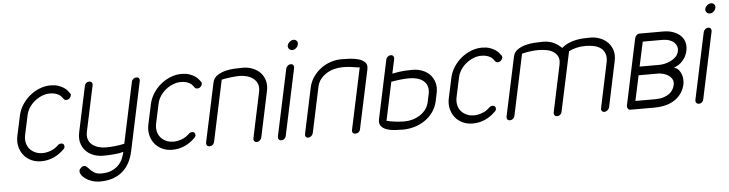

<svg xmlns="http://www.w3.org/2000/svg" viewBox="-51 -977 5360 1412"><g transform="rotate(-5 2628.5 -271.0)"><path d="M353 -108Q363 -117 376 -117Q390 -117 395.5 -108Q401 -99 399 -88Q397 -83 394.5 -79Q392 -75 386 -70Q351 -36 309.5 -18Q268 0 220 0Q179 0 145.5 -16Q112 -32 90.5 -59.5Q69 -87 60.5 -123.5Q52 -160 61 -202L92 -346Q101 -389 124.5 -426Q148 -463 181 -490.5Q214 -518 254 -534Q294 -550 335 -550Q368 -550 392 -542Q416 -534 432.5 -523Q449 -512 459 -500Q469 -488 474 -480Q481 -473 478 -462Q476 -451 466 -442Q456 -433 443 -433Q430 -433 424 -442L419 -447H420Q415 -454 408.5 -461.5Q402 -469 391 -475.5Q380 -482 364 -486.5Q348 -491 325 -491Q296 -491 267.5 -479.5Q239 -468 214.5 -448.5Q190 -429 172.5 -402.5Q155 -376 149 -346L118 -202Q112 -171 118 -145Q124 -119 140 -100Q156 -81 180.5 -70Q205 -59 235 -59Q264 -59 295.5 -70.5Q327 -82 353 -108Z M885 -18Q875 29 855.5 66.5Q836 104 805.5 130.5Q775 157 733.5 171.5Q692 186 639 186Q604 186 576 176Q548 166 529 152Q510 138 500.5 121.5Q491 105 494 93Q496 82 507.5 72Q519 62 530 62Q541 62 548.5 69.5Q556 77 566 86H565Q579 101 599 114.5Q619 128 651 128Q699 128 730.5 113.5Q762 99 782 77.5Q802 56 812 31Q822 6 827 -17Q810 -11 789.5 -8Q769 -5 748.5 -3.5Q728 -2 711 -1.5Q694 -1 685 -1H678Q637 -1 603.5 -14.5Q570 -28 547.5 -52.5Q525 -77 516 -111.5Q507 -146 516 -188L588 -526Q590 -537 599.5 -545Q609 -553 623 -553Q634 -553 640.5 -545Q647 -537 645 -526L573 -188Q566 -154 574.5 -130Q583 -106 602.5 -90.5Q622 -75 648.5 -67.5Q675 -60 704 -60Q732 -60 768 -63.5Q804 -67 839 -75L935 -526Q937 -537 947 -545Q957 -553 970 -553Q984 -553 989.5 -545Q995 -537 993 -526Z M1320 -108Q1330 -117 1343 -117Q1357 -117 1362.5 -108Q1368 -99 1366 -88Q1364 -83 1361.5 -79Q1359 -75 1353 -70Q1318 -36 1276.5 -18Q1235 0 1187 0Q1146 0 1112.5 -16Q1079 -32 1057.5 -59.5Q1036 -87 1027.5 -123.5Q1019 -160 1028 -202L1059 -346Q1068 -389 1091.5 -426Q1115 -463 1148 -490.5Q1181 -518 1221 -534Q1261 -550 1302 -550Q1335 -550 1359 -542Q1383 -534 1399.5 -523Q1416 -512 1426 -500Q1436 -488 1441 -480Q1448 -473 1445 -462Q1443 -451 1433 -442Q1423 -433 1410 -433Q1397 -433 1391 -442L1386 -447H1387Q1382 -454 1375.5 -461.5Q1369 -469 1358 -475.5Q1347 -482 1331 -486.5Q1315 -491 1292 -491Q1263 -491 1234.5 -479.5Q1206 -468 1181.5 -448.5Q1157 -429 1139.5 -402.5Q1122 -376 1116 -346L1085 -202Q1079 -171 1085 -145Q1091 -119 1107 -100Q1123 -81 1147.5 -70Q1172 -59 1202 -59Q1231 -59 1262.5 -70.5Q1294 -82 1320 -108Z M1498 -31Q1496 -20 1486.5 -11Q1477 -2 1463 -2Q1449 -2 1443 -11Q1437 -20 1439 -31L1532 -466Q1539 -499 1565 -517Q1591 -535 1625 -544Q1659 -553 1694 -554.5Q1729 -556 1755 -556Q1796 -556 1830 -542Q1864 -528 1886.5 -503.5Q1909 -479 1918 -444.5Q1927 -410 1918 -369L1847 -34Q1844 -21 1834 -12Q1824 -3 1810 -3Q1799 -3 1792.5 -12Q1786 -21 1789 -34L1860 -369Q1867 -402 1858 -426Q1849 -450 1829.5 -466Q1810 -482 1782.5 -490Q1755 -498 1726 -498Q1711 -498 1692.5 -496.5Q1674 -495 1655.5 -492.5Q1637 -490 1620.5 -487.5Q1604 -485 1594 -482Z M2074 -522Q2076 -533 2086.5 -542Q2097 -551 2109 -551Q2123 -551 2128.5 -542Q2134 -533 2132 -522L2027 -29Q2025 -17 2015.5 -8.5Q2006 0 1992 0Q1980 0 1973.5 -8.5Q1967 -17 1969 -29ZM2100 -691Q2104 -706 2117.5 -717Q2131 -728 2146 -728Q2161 -728 2169.5 -717Q2178 -706 2174 -691Q2171 -676 2158.5 -665Q2146 -654 2131 -654Q2116 -654 2106.5 -665Q2097 -676 2100 -691Z M2613 -484Q2611 -484 2605.5 -484.5Q2600 -485 2596 -485Q2577 -489 2547 -492.5Q2517 -496 2488 -496Q2458 -496 2427.5 -488.5Q2397 -481 2370.5 -465Q2344 -449 2324.5 -425Q2305 -401 2298 -367L2227 -33Q2224 -20 2213.5 -11Q2203 -2 2192 -2Q2178 -2 2172.5 -11Q2167 -20 2170 -33L2241 -367Q2250 -409 2273.5 -443.5Q2297 -478 2330 -503Q2363 -528 2402.5 -541.5Q2442 -555 2483 -555Q2508 -555 2543 -553.5Q2578 -552 2608 -543.5Q2638 -535 2656.5 -517Q2675 -499 2668 -465L2575 -29Q2573 -17 2563 -9Q2553 -1 2539 -1Q2526 -1 2520 -9Q2514 -17 2516 -29Z M3148 -188Q3138 -142 3112.5 -107Q3087 -72 3051.5 -48Q3016 -24 2974 -12Q2932 0 2889 0Q2862 0 2830 -2Q2798 -4 2771.5 -13Q2745 -22 2729.5 -40.5Q2714 -59 2721 -92L2813 -525Q2815 -536 2825.5 -544.5Q2836 -553 2848 -553Q2861 -553 2867 -544Q2873 -535 2871 -524L2848 -417Q2902 -428 2938 -430Q2974 -432 2997 -432Q3037 -432 3071 -418.5Q3105 -405 3127.5 -380.5Q3150 -356 3159.5 -321.5Q3169 -287 3160 -245ZM3101 -244Q3108 -278 3099.5 -302.5Q3091 -327 3071.5 -342.5Q3052 -358 3025 -365Q2998 -372 2970 -372Q2941 -372 2907 -368.5Q2873 -365 2835 -358L2775 -75Q2806 -67 2842.5 -63Q2879 -59 2908 -59Q2936 -59 2965 -67Q2994 -75 3019.5 -91Q3045 -107 3063.5 -131Q3082 -155 3089 -188Z M3538 -108Q3548 -117 3561 -117Q3575 -117 3580.5 -108Q3586 -99 3584 -88Q3582 -83 3579.5 -79Q3577 -75 3571 -70Q3536 -36 3494.5 -18Q3453 0 3405 0Q3364 0 3330.5 -16Q3297 -32 3275.5 -59.5Q3254 -87 3245.5 -123.5Q3237 -160 3246 -202L3277 -346Q3286 -389 3309.5 -426Q3333 -463 3366 -490.5Q3399 -518 3439 -534Q3479 -550 3520 -550Q3553 -550 3577 -542Q3601 -534 3617.5 -523Q3634 -512 3644 -500Q3654 -488 3659 -480Q3666 -473 3663 -462Q3661 -451 3651 -442Q3641 -433 3628 -433Q3615 -433 3609 -442L3604 -447H3605Q3600 -454 3593.5 -461.5Q3587 -469 3576 -475.5Q3565 -482 3549 -486.5Q3533 -491 3510 -491Q3481 -491 3452.5 -479.5Q3424 -468 3399.5 -448.5Q3375 -429 3357.5 -402.5Q3340 -376 3334 -346L3303 -202Q3297 -171 3303 -145Q3309 -119 3325 -100Q3341 -81 3365.5 -70Q3390 -59 3420 -59Q3449 -59 3480.5 -70.5Q3512 -82 3538 -108Z M3715 -29Q3713 -17 3703 -8.5Q3693 0 3680 0Q3666 0 3660.5 -8.5Q3655 -17 3657 -29L3750 -464Q3757 -496 3782.5 -514Q3808 -532 3841.5 -541Q3875 -550 3910.5 -552Q3946 -554 3973 -554Q4052 -554 4109 -496Q4133 -517 4161.5 -529Q4190 -541 4218.5 -546.5Q4247 -552 4274 -553Q4301 -554 4321 -554Q4361 -554 4395 -540Q4429 -526 4452 -501.5Q4475 -477 4484.5 -442.5Q4494 -408 4485 -367L4414 -31Q4411 -19 4400 -10Q4389 -1 4376 -1Q4364 -1 4358 -10Q4352 -19 4355 -31L4426 -367Q4432 -404 4422 -429Q4412 -454 4391 -469Q4370 -484 4341 -490Q4312 -496 4280 -496Q4245 -496 4213.5 -488.5Q4182 -481 4157 -468L4063 -29Q4061 -17 4051.5 -8.5Q4042 0 4028 0Q4015 0 4009 -8.5Q4003 -17 4005 -29L4078 -373Q4086 -409 4076 -432.5Q4066 -456 4044 -470.5Q4022 -485 3992 -490.5Q3962 -496 3931 -496Q3903 -496 3870.5 -491.5Q3838 -487 3811 -480Z M4650 -522Q4653 -534 4662.5 -543Q4672 -552 4686 -552H4860Q4900 -552 4932 -540.5Q4964 -529 4985.5 -509Q5007 -489 5015.5 -460.5Q5024 -432 5017 -398Q5010 -366 4996 -344.5Q4982 -323 4966.5 -309.5Q4951 -296 4937 -290L4915 -280Q4938 -274 4951 -257.5Q4964 -241 4970 -221.5Q4976 -202 4976 -183Q4976 -164 4974 -154Q4960 -85 4901.5 -42.5Q4843 0 4743 0H4568Q4556 -1 4550 -11Q4544 -21 4546 -33ZM4651 -247 4611 -61H4756Q4792 -61 4818 -69Q4844 -77 4861.5 -90Q4879 -103 4888.5 -119.5Q4898 -136 4902 -154Q4907 -177 4898 -194.5Q4889 -212 4872.5 -223.5Q4856 -235 4835 -241Q4814 -247 4796 -247ZM4809 -310Q4827 -310 4850 -315Q4873 -320 4894.5 -330.5Q4916 -341 4932.5 -357.5Q4949 -374 4954 -398Q4958 -416 4953 -432.5Q4948 -449 4935 -462Q4922 -475 4900 -483Q4878 -491 4848 -491H4703L4664 -310Z M5156 -522Q5158 -533 5168.5 -542Q5179 -551 5191 -551Q5205 -551 5210.5 -542Q5216 -533 5214 -522L5109 -29Q5107 -17 5097.5 -8.5Q5088 0 5074 0Q5062 0 5055.5 -8.5Q5049 -17 5051 -29ZM5182 -691Q5186 -706 5199.5 -717Q5213 -728 5228 -728Q5243 -728 5251.5 -717Q5260 -706 5256 -691Q5253 -676 5240.5 -665Q5228 -654 5213 -654Q5198 -654 5188.5 -665Q5179 -676 5182 -691Z"/></g></svg>

Font: VDS
Style: Thin Italic
Weight: 100
Width: 0
Designer: artmaker
Foundry: artmaker
Version: Version 1.000 2012 initial release